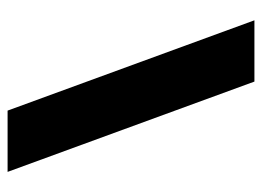

<svg xmlns="http://www.w3.org/2000/svg" viewBox="-112 -578 690 506"><g transform="rotate(90 233.0 -325.0)"><path d="M195 -650.5 433 0H271.5L33.5 -650.5Z"/></g></svg>

Font: Overused Grotesk
Style: Bold
Weight: 710
Version: Version 0.004